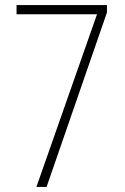

<svg xmlns="http://www.w3.org/2000/svg" viewBox="-20 -734 492 754"><path d="M123 0H163L400 -685V-714H45V-678H361Z"/></svg>

Font: Noto Sans Myanmar Condensed ExtraLight
Style: Regular
Weight: 200
Width: 3
Designer: Monotype Design Team
Foundry: Monotype Imaging Inc.
Version: Version 2.107